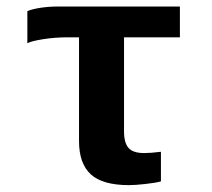

<svg xmlns="http://www.w3.org/2000/svg" viewBox="-20 -548 640 579"><path d="M185.5 -435.5Q145.5 -435.5 109.4 -429.7Q73.2 -423.8 62.5 -417.5V-514.2Q74.2 -520 100.3 -524.2Q126.5 -528.3 151.9 -528.3H522.5V-435.5H354V-152.3Q354 -117.2 367.7 -101.8Q381.3 -86.4 415 -86.4Q434.1 -86.4 465.3 -90.3V-1Q449.7 3.4 418.7 6.8Q387.7 10.3 369.1 10.3Q289.6 10.3 253.9 -22.2Q218.3 -54.7 218.3 -122.6V-435.5Z"/></svg>

Font: Cousine
Style: Bold
Weight: 700
Monospace: yes
Designer: Steve Matteson
Foundry: Ascender Corporation
Version: Version 1.20